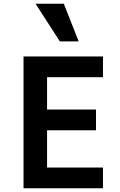

<svg xmlns="http://www.w3.org/2000/svg" viewBox="-20 -1000 640 1020"><path d="M105 0H527V-110H230V-308H490V-418H230V-590H527V-700H105ZM298 -780 169 -980H319L398 -780Z"/></svg>

Font: CommitMonoV142 ExtLt
Style: Regular
Weight: 200
Monospace: yes
Designer: Eigil Nikolajsen
Foundry: Eigil Nikolajsen
Version: Version 1.142